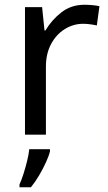

<svg xmlns="http://www.w3.org/2000/svg" viewBox="-20 -566 453 807"><path d="M335 -546Q350 -546 367.5 -544.5Q385 -543 398 -540L387 -459Q374 -462 358.5 -464Q343 -466 329 -466Q288 -466 252 -443.5Q216 -421 194.5 -380.5Q173 -340 173 -286V0H85V-536H157L167 -438H171Q197 -482 238 -514Q279 -546 335 -546ZM190 70Q186 88 173.5 115.5Q161 143 144.5 171Q128 199 110 221H62V209Q70 192 78.5 165.5Q87 139 94 110.5Q101 82 103 61H190Z"/></svg>

Font: Noto Sans Pahawh Hmong
Style: Regular
Weight: 400
Designer: Monotype Design Team
Foundry: Monotype Imaging Inc.
Version: Version 2.001; ttfautohint (v1.8.4.7-5d5b)